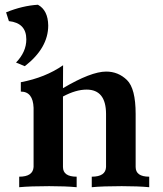

<svg xmlns="http://www.w3.org/2000/svg" viewBox="-20 -781 679 801"><path d="M83.5 -504.9 46.9 -520Q89.8 -564.5 89.8 -616.7Q89.8 -685.1 17.1 -692.9L5.4 -729.5Q73.7 -757.3 138.2 -761.2Q180.2 -738.3 181.2 -674.8Q181.2 -580.6 83.5 -504.9ZM602.5 0Q556.2 -4.4 487.8 -4.4Q408.7 -4.4 362.8 0V-43.9Q420.9 -43.9 422.4 -84.5V-306.2Q421.9 -407.2 341.3 -407.2Q296.4 -407.2 242.7 -378.4V-84.5Q242.7 -43.9 299.8 -43.9V0Q253.4 -4.4 185.1 -4.4Q106 -4.4 60.1 0V-43.9Q117.7 -43.9 120.1 -84.5V-331.1Q117.7 -398.9 66.9 -398.9V-438Q169.4 -457.5 243.2 -508.8L242.7 -413.1Q359.9 -482.4 422.9 -482.4Q473.6 -482.4 509.8 -447Q545.9 -411.6 545.9 -305.7V-84.5Q545.9 -43.9 602.5 -43.9Z"/></svg>

Font: Kelvinch
Style: Bold
Weight: 700
Designer: Paul James Miller
Foundry: High-Logic / Made with FontCreator
Version: Version 3.501;March 28, 2021;FontCreator 13.0.0.2683 64-bit